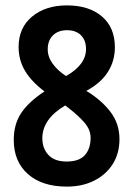

<svg xmlns="http://www.w3.org/2000/svg" viewBox="-20 -774 494 712"><path d="M228 -754Q310 -754 358 -713Q406 -672 406 -599Q406 -548 380 -507Q354 -466 300 -437Q355 -404 389 -360Q423 -316 423 -258Q423 -205 398 -165.5Q373 -126 329 -104Q285 -82 228 -82Q136 -82 83.5 -128.5Q31 -175 31 -255Q31 -314 59 -355.5Q87 -397 145 -435Q97 -471 73 -511Q49 -551 49 -600Q49 -671 99 -712.5Q149 -754 228 -754ZM228 -662Q196 -662 176.5 -643Q157 -624 157 -591Q157 -563 175.5 -537.5Q194 -512 225 -492Q299 -534 299 -592Q299 -624 280.5 -643Q262 -662 228 -662ZM137 -261Q137 -224 159.5 -199.5Q182 -175 227 -175Q274 -175 295 -199Q316 -223 316 -263Q316 -293 293 -319.5Q270 -346 236 -372L222 -383Q137 -333 137 -261Z"/></svg>

Font: Noto Sans Telugu UI ExtraCondensed SemiBold
Style: Regular
Weight: 600
Width: 2
Designer: Jelle Bosma - Monotype Design Team
Foundry: Monotype Imaging Inc.
Version: Version 2.005; ttfautohint (v1.8.4.7-5d5b)